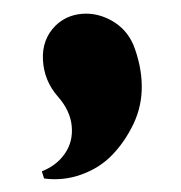

<svg xmlns="http://www.w3.org/2000/svg" viewBox="-20 -154 270 287"><path d="M45.9 112.8 42.5 102.1Q64.9 93.3 77.1 75.4Q89.4 57.6 87.2 34.4Q85 11.2 66.4 -9.8Q45.9 -33.2 44.2 -64.2Q42.5 -95.2 63 -115.7Q79.1 -131.3 102.3 -133.3Q125.5 -135.3 147.2 -123Q168.9 -110.8 179.2 -87.4Q191.4 -56.6 191.9 -26.4Q192.4 3.9 179.7 30.8Q167 57.6 147.9 77.4Q128.9 97.2 101.6 106.9Q74.2 116.7 45.9 112.8Z"/></svg>

Font: Cinzel Bold
Style: Regular
Weight: 700
Designer: Natanael Gama
Version: Version 1.001;PS 001.001;hotconv 1.0.56;makeotf.lib2.0.21325